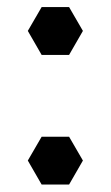

<svg xmlns="http://www.w3.org/2000/svg" viewBox="-20 -510 305 528"><path d="M208 -68.5 170 -134H94.5L56.5 -68.5L94.5 -2.5H170ZM208 -425 170 -490.5H94.5L56.5 -425L94.5 -359H170Z"/></svg>

Font: LatoHex
Style: Bold
Weight: 700
Designer: Lukasz Dziedzic
Foundry: tyPoland Lukasz Dziedzic
Version: Version 1.104; Western+Polish opensource